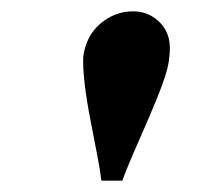

<svg xmlns="http://www.w3.org/2000/svg" viewBox="-20 -741 352 339"><path d="M159 -422Q157 -439 151.5 -468Q146 -497 139.5 -530Q133 -563 129.5 -593Q126 -623 127 -641Q132 -678 157.5 -699.5Q183 -721 215 -721Q244 -721 264 -699.5Q284 -678 279 -641Q278 -623 267 -593Q256 -563 241.5 -530Q227 -497 214.5 -468Q202 -439 196 -422Z"/></svg>

Font: Inclusive Sans SemiBold
Style: Italic
Weight: 600
Italic angle: -7°
Designer: Olivia King
Foundry: Olivia King
Version: Version 2.004